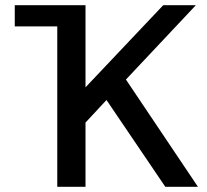

<svg xmlns="http://www.w3.org/2000/svg" viewBox="-20 -721 800 741"><path d="M310 -701V-384L610 -701H736L466 -414L744 0H618L391 -335L310 -248V0H201V-619H37V-701Z"/></svg>

Font: LT Superior Semi-bold
Style: Regular
Weight: 600
Designer: Daniel Lyons
Foundry: LyonsType
Version: Version 1.0